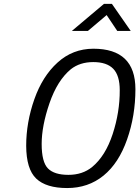

<svg xmlns="http://www.w3.org/2000/svg" viewBox="-20 -951 712 981"><path d="M347.2 -793 511.2 -931.2H551.8L647.9 -793H579.1L524.9 -874L429.2 -793ZM113.8 -206.1Q113.8 -325.2 155.3 -443.4Q196.8 -561.5 273.9 -631.3Q351.1 -701.7 457 -702.1Q671.9 -702.1 671.9 -495.1Q671.9 -359.9 629.4 -238.8Q586.9 -117.2 508.8 -53.7Q430.7 9.8 323.2 9.8Q215.8 9.8 165 -38.6Q114.3 -86.9 113.8 -206.1ZM451.2 -98.1Q519 -154.3 555.7 -266.1Q592.3 -377.9 591.8 -490.2Q591.8 -565.4 558.6 -599.6Q525.4 -633.8 456.5 -633.8Q388.2 -633.8 341.8 -597.2Q272.9 -540 232.9 -423.8Q192.9 -307.6 192.9 -215.3Q192.9 -123 225.1 -90.3Q257.3 -57.6 329.6 -57.6Q401.9 -57.6 451.2 -98.1Z"/></svg>

Font: TitilliumWeb-Italic
Style: Italic
Weight: 400
Italic angle: -13°
Version: Version 1.001;PS 57.000;hotconv 1.0.70;makeotf.lib2.5.55311